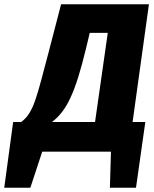

<svg xmlns="http://www.w3.org/2000/svg" viewBox="-82 -715 727 905"><path d="M620 -695H206L148 -472C91 -259 78 -184 18 -140H-20L-62 170H61L117 0H441L436 170H559L603 -140H543ZM366 -140H163C232 -192 273 -277 324 -489L341 -560H426Z"/></svg>

Font: Fira Sans ExtraBold
Style: Italic
Weight: 800
Italic angle: -8°
Designer: bBox Type GmbH & Carrois Corporate GbR & Edenspiekermann AG
Foundry: bBox Type GmbH & Carrois Corporate GbR & Edenspiekermann AG
Version: Version 4.301;PS 004.301;hotconv 1.0.88;makeotf.lib2.5.64775